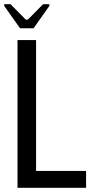

<svg xmlns="http://www.w3.org/2000/svg" viewBox="-21 -890 450 910"><path d="M62 -700H150V-80H387V0H62ZM74 -756 -1 -862V-870H29L101 -797H111L183 -870H213V-862L138 -756Z"/></svg>

Font: Phudu
Style: Regular
Weight: 400
Version: Version 1.005;gftools[0.9.23]